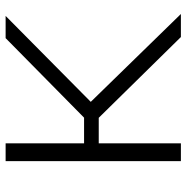

<svg xmlns="http://www.w3.org/2000/svg" viewBox="-10 -670 679 700"><g transform="rotate(-90 330.0 -319.5)"><path d="M545.5 0 251 -299.5H151.5V-353H251.5L541.5 -639H622.5L300 -319.5L299.5 -338.5L629.5 0ZM93 0V-639H158V0Z"/></g></svg>

Font: Anek Gujarati SemiExpanded Light
Style: Regular
Weight: 300
Width: 6
Designer: Mrunmayee Ghaisas (Gujarati), Yesha Goshar (Latin)
Foundry: Ek Type
Version: Version 1.003